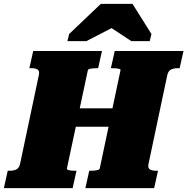

<svg xmlns="http://www.w3.org/2000/svg" viewBox="-60 -974 970 994"><path d="M204 -413H625L605 -318H183ZM-40 0 -20 -90H-9Q11 -90 25 -97Q39 -104 44 -126L141 -585Q146 -607 134.5 -614Q123 -621 103 -621H92L112 -710H468L448 -621H440Q431 -621 420.5 -620Q410 -619 403 -617Q396 -615 395 -611L286 -100Q286 -97 292 -94.5Q298 -92 308.5 -91Q319 -90 328 -90H336L316 0ZM382 0 402 -90H410Q420 -90 430 -91Q440 -92 447.5 -94.5Q455 -97 456 -100L564 -611Q565 -615 558.5 -617Q552 -619 542 -620Q532 -621 522 -621H514L534 -710H890L870 -621H860Q840 -621 825.5 -614Q811 -607 806 -585L709 -126Q704 -104 716 -97Q728 -90 748 -90H758L738 0ZM626 -954H462L298 -798L289 -761H387L571 -856H476L620 -761H715L724 -798Z"/></svg>

Font: Roboto Serif Black
Style: Italic
Weight: 900
Italic angle: -10°
Version: Version 1.008